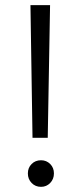

<svg xmlns="http://www.w3.org/2000/svg" viewBox="-20 -719 317 744"><path d="M98 -699H174L165 -185H106ZM189 -47Q189 -25 174.5 -10Q160 5 139 5Q117 5 102.5 -10Q88 -25 88 -47Q88 -69 102.5 -83.5Q117 -98 139 -98Q160 -98 174.5 -83.5Q189 -69 189 -47Z"/></svg>

Font: SVN-Poppins Light
Style: Regular
Weight: 300
Designer: Ninad Kale (Devanagari), Jonny Pinhorn (Latin)
Foundry: Indian Type Foundry
Version: Version 3.002 2017; ttfautohint (v1.8.3)